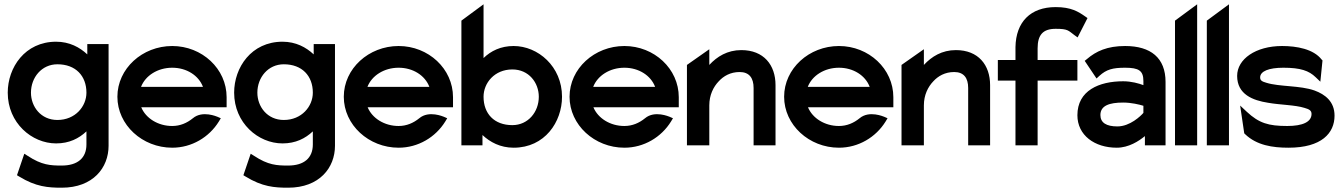

<svg xmlns="http://www.w3.org/2000/svg" viewBox="-20 -676 6244 893"><path d="M241 -9C302 -9 347 -32 382 -65V-4C382 59 341 94 267 94C215 94 174 92 109 49L93 39L59 139L69 145C147 193 204 197 267 197C413 197 485 104 485 2V-471H386V-423C351 -456 303 -482 241 -482C96 -482 16 -362 16 -245C16 -104 128 -9 241 -9ZM247 -377C332 -377 382 -323 382 -245C382 -181 330 -118 247 -118C170 -118 124 -180 124 -245C124 -316 174 -377 247 -377Z M781 11C872 11 953 -38 998 -111L1007 -126L991 -133C990 -133 922 -164 877 -126C850 -104 818 -90 781 -90C715 -90 658 -126 637 -177H1034V-224C1034 -356 920 -462 781 -462C642 -462 526 -357 526 -226C526 -95 642 11 781 11ZM781 -361C848 -361 904 -325 924 -272H636C656 -324 713 -361 781 -361Z M1294 -9C1355 -9 1400 -32 1435 -65V-4C1435 59 1394 94 1320 94C1268 94 1227 92 1162 49L1146 39L1112 139L1122 145C1200 193 1257 197 1320 197C1466 197 1538 104 1538 2V-471H1439V-423C1404 -456 1356 -482 1294 -482C1149 -482 1069 -362 1069 -245C1069 -104 1181 -9 1294 -9ZM1300 -377C1385 -377 1435 -323 1435 -245C1435 -181 1383 -118 1300 -118C1223 -118 1177 -180 1177 -245C1177 -316 1227 -377 1300 -377Z M1834 11C1925 11 2006 -38 2051 -111L2060 -126L2044 -133C2043 -133 1975 -164 1930 -126C1903 -104 1871 -90 1834 -90C1768 -90 1711 -126 1690 -177H2087V-224C2087 -356 1973 -462 1834 -462C1695 -462 1579 -357 1579 -226C1579 -95 1695 11 1834 11ZM1834 -361C1901 -361 1957 -325 1977 -272H1689C1709 -324 1766 -361 1834 -361Z M2224 0V-48C2259 -15 2307 11 2369 11C2514 11 2594 -109 2594 -226C2594 -367 2482 -462 2369 -462C2309 -462 2263 -439 2229 -406V-656L2126 -580V0ZM2363 -353C2440 -353 2486 -291 2486 -226C2486 -155 2436 -94 2363 -94C2278 -94 2229 -148 2229 -226C2229 -290 2280 -353 2363 -353Z M2884 11C2975 11 3056 -38 3101 -111L3110 -126L3094 -133C3093 -133 3025 -164 2980 -126C2953 -104 2921 -90 2884 -90C2818 -90 2761 -126 2740 -177H3137V-224C3137 -356 3023 -462 2884 -462C2745 -462 2629 -357 2629 -226C2629 -95 2745 11 2884 11ZM2884 -361C2951 -361 3007 -325 3027 -272H2739C2759 -324 2816 -361 2884 -361Z M3279 0V-186C3279 -234 3298 -272 3323 -298C3345 -322 3377 -341 3420 -341C3465 -341 3485 -313 3485 -267V0H3587V-280C3587 -374 3532 -443 3428 -443C3363 -443 3315 -413 3279 -374V-447L3175 -374V0Z M3882 11C3973 11 4054 -38 4099 -111L4108 -126L4092 -133C4091 -133 4023 -164 3978 -126C3951 -104 3919 -90 3882 -90C3816 -90 3759 -126 3738 -177H4135V-224C4135 -356 4021 -462 3882 -462C3743 -462 3627 -357 3627 -226C3627 -95 3743 11 3882 11ZM3882 -361C3949 -361 4005 -325 4025 -272H3737C3757 -324 3814 -361 3882 -361Z M4277 0V-186C4277 -234 4296 -272 4321 -298C4343 -322 4375 -341 4418 -341C4463 -341 4483 -313 4483 -267V0H4585V-280C4585 -374 4530 -443 4426 -443C4361 -443 4313 -413 4277 -374V-447L4173 -374V0Z M4703 -301V0H4806V-301H4991V-397H4806V-451C4806 -513 4830 -542 4890 -542C4948 -542 4948 -534 4978 -512L4992 -502L5038 -592L5028 -599C4995 -622 4962 -643 4890 -643C4773 -643 4705 -574 4703 -457V-397H4621V-301Z M5174 11C5230 11 5277 -20 5305 -43V0H5401V-295C5401 -407 5332 -462 5213 -462C5130 -462 5078 -438 5035 -401L5025 -393L5080 -311L5093 -323C5126 -353 5155 -361 5213 -361C5277 -361 5298 -347 5298 -299V-280C5277 -288 5242 -298 5204 -298C5092 -298 4991 -255 4991 -140C4991 -47 5071 11 5174 11ZM5204 -199C5241 -199 5279 -190 5298 -184V-151C5286 -137 5236 -88 5177 -88C5126 -88 5098 -105 5098 -141C5098 -185 5140 -199 5204 -199Z M5548 0V-656L5445 -580V0Z M5696 0V-656L5593 -580V0Z M5878 -198C5934 -188 6004 -188 6048 -174C6069 -168 6080 -162 6080 -146C6080 -109 6039 -90 5967 -90C5880 -90 5836 -103 5779 -156L5748 -185L5767 -56L5771 -52C5825 0 5899 11 5973 11C6127 11 6187 -57 6187 -138C6187 -204 6143 -237 6094 -255C6027 -279 5931 -272 5870 -291C5849 -297 5841 -302 5841 -316C5841 -345 5882 -361 5949 -361C6029 -361 6068 -347 6099 -317L6121 -296L6131 -395L6127 -399C6089 -448 6011 -462 5943 -462C5820 -462 5734 -401 5734 -323C5734 -237 5807 -209 5878 -198Z"/></svg>

Font: Charger Pro
Style: Blk
Weight: 900
Designer: Jasper
Foundry: Cannot Into Space Fonts
Version: Version 1.09